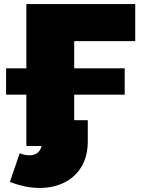

<svg xmlns="http://www.w3.org/2000/svg" viewBox="-20 -720 706 947"><path d="M346 -517V-383H595V-253H346V-127H413V-23Q413 50 382 102Q351 154 297 180.5Q243 207 176 207Q104 207 29 177L77 36Q103 46 124 46Q174 46 185 0H110V-253H10V-383H110V-700H647V-517Z"/></svg>

Font: CMG Sans Black
Style: Regular
Weight: 900
Designer: Julieta Ulanovsky
Foundry: Julieta Ulanovsky
Version: Version 7.200